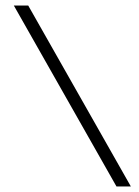

<svg xmlns="http://www.w3.org/2000/svg" viewBox="-20 -697 501 694"><path d="M30 -677 401 -23H453L82 -677Z"/></svg>

Font: SpinnyJost
Style: Regular
Weight: 300
Version: Version 3.710